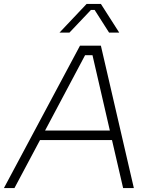

<svg xmlns="http://www.w3.org/2000/svg" viewBox="-40 -964 801 984"><path d="M-20 0 370 -730H477L646 0H591L534 -246H165L34 0ZM191 -295H523L434 -681H396ZM265 -797 404 -944H477L571 -797H519L445 -913H426L316 -797Z"/></svg>

Font: Sora ExtraLight
Style: Italic
Weight: 200
Designer: Jonathan Barnbrook, Juli√°n Moncada
Version: Version 1.000